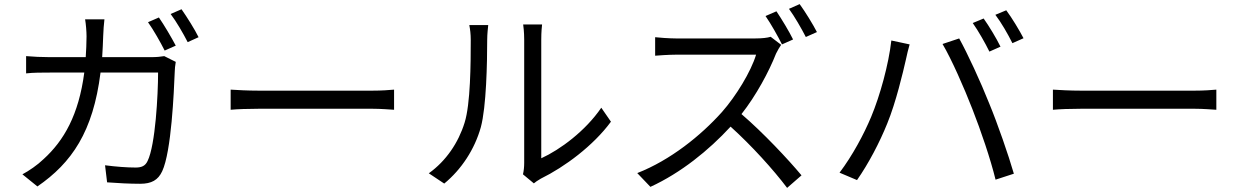

<svg xmlns="http://www.w3.org/2000/svg" viewBox="-20 -869 6040 934"><path d="M753 -784 700 -761C727 -723 761 -663 781 -623L835 -647C814 -687 778 -748 753 -784ZM863 -824 810 -801C838 -764 871 -707 893 -664L946 -688C928 -725 889 -787 863 -824ZM835 -568 779 -596C762 -593 742 -591 715 -591H477C479 -624 481 -658 482 -694C483 -718 485 -753 488 -775H394C398 -752 401 -715 401 -692C401 -657 399 -623 397 -591H221C183 -591 142 -593 107 -596V-512C142 -516 183 -516 222 -516H390C363 -310 291 -185 192 -95C162 -66 121 -38 89 -21L162 38C329 -77 433 -228 469 -516H749C749 -409 736 -163 698 -86C687 -62 669 -54 640 -54C598 -54 545 -58 491 -65L501 18C553 22 611 25 662 25C717 25 749 7 769 -36C814 -132 826 -423 830 -519C830 -532 832 -551 835 -568Z M1102 -433V-335C1133 -338 1186 -340 1241 -340C1316 -340 1715 -340 1790 -340C1835 -340 1877 -336 1897 -335V-433C1875 -431 1839 -428 1789 -428C1715 -428 1315 -428 1241 -428C1185 -428 1132 -431 1102 -433Z M2524 -21 2577 23C2584 17 2595 9 2611 0C2727 -57 2866 -160 2952 -277L2905 -345C2828 -232 2705 -141 2613 -99C2613 -130 2613 -613 2613 -676C2613 -714 2616 -742 2617 -750H2525C2526 -742 2530 -714 2530 -676C2530 -613 2530 -123 2530 -77C2530 -57 2528 -37 2524 -21ZM2066 -26 2141 24C2225 -45 2289 -143 2319 -250C2346 -350 2350 -564 2350 -675C2350 -705 2354 -735 2355 -747H2263C2267 -726 2270 -704 2270 -674C2270 -563 2269 -363 2240 -272C2210 -175 2150 -86 2066 -26Z M3757 -814 3704 -791C3731 -752 3764 -693 3784 -653L3838 -677C3819 -716 3782 -777 3757 -814ZM3870 -849 3818 -826C3845 -789 3878 -732 3900 -689L3954 -713C3935 -750 3897 -812 3870 -849ZM3780 -651 3729 -690C3713 -685 3687 -682 3654 -682C3617 -682 3308 -682 3268 -682C3238 -682 3181 -686 3167 -688V-598C3178 -599 3233 -603 3268 -603C3303 -603 3622 -603 3658 -603C3633 -520 3560 -401 3492 -324C3389 -209 3241 -90 3080 -27L3144 40C3292 -28 3427 -137 3534 -253C3636 -161 3742 -44 3809 45L3879 -16C3814 -94 3692 -224 3587 -314C3658 -404 3721 -521 3755 -608C3761 -621 3774 -643 3780 -651Z M4765 -779 4712 -757C4739 -719 4773 -659 4793 -618L4847 -642C4827 -683 4790 -744 4765 -779ZM4875 -819 4822 -797C4851 -759 4883 -703 4905 -659L4959 -683C4940 -720 4902 -783 4875 -819ZM4218 -301C4183 -217 4127 -112 4064 -29L4149 7C4205 -73 4259 -176 4296 -268C4338 -370 4373 -518 4387 -580C4391 -602 4399 -631 4405 -653L4316 -672C4303 -556 4261 -404 4218 -301ZM4710 -339C4752 -232 4798 -97 4823 5L4912 -24C4886 -114 4833 -267 4792 -366C4750 -472 4686 -610 4646 -682L4565 -655C4609 -581 4670 -442 4710 -339Z M5102 -433V-335C5133 -338 5186 -340 5241 -340C5316 -340 5715 -340 5790 -340C5835 -340 5877 -336 5897 -335V-433C5875 -431 5839 -428 5789 -428C5715 -428 5315 -428 5241 -428C5185 -428 5132 -431 5102 -433Z"/></svg>

Font: Source Han Sans KR
Style: Regular
Weight: 400
Designer: Ryoko NISHIZUKA 西塚涼子 (kana, bopomofo & ideographs); Paul D. Hunt (Latin, Greek & Cyrillic); Sandoll Communications 산돌커뮤니
Foundry: Adobe
Version: Version 2.004;hotconv 1.0.118;makeotfexe 2.5.65603